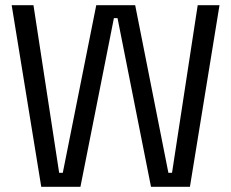

<svg xmlns="http://www.w3.org/2000/svg" viewBox="-20 -720 891 740"><path d="M139 0 25 -700H109L208 -54H222L351 -700H501L629 -54H643L742 -700H826L712 0H562L433 -650H419L290 0Z"/></svg>

Font: Space Grotesk Frontify
Style: Regular
Weight: 400
Designer: Florian Karsten
Version: Version 2.000